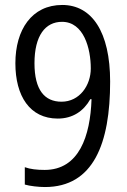

<svg xmlns="http://www.w3.org/2000/svg" viewBox="-20 -744 512 774"><path d="M424 -415C424 -616 350 -724 231 -724C108 -724 42 -624 42 -489C42 -357 100 -266 213 -266C273 -266 317 -296 344 -344H349C344 -196 299 -59 160 -59C129 -59 102 -62 80 -70V0C100 6 136 10 161 10C357 10 424 -166 424 -415ZM230 -656C318 -656 346 -548 346 -468C346 -400 301 -334 228 -334C160 -334 119 -381 119 -489C119 -601 163 -656 230 -656Z"/></svg>

Font: Noto Sans Sinhala UI Condensed
Style: Regular
Weight: 400
Width: 3
Designer: Jelle Bosma - Monotype Design Team
Foundry: Monotype Imaging Inc.
Version: Version 2.006